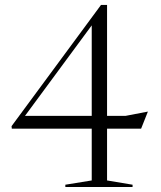

<svg xmlns="http://www.w3.org/2000/svg" viewBox="-20 -744 640 764"><path d="M406 -724.5V-283H480L568.5 -300L541.5 -232H406V-26L507.5 -9V0H240V-9L345 -26V-232H27L26 -242L382 -724.5ZM345 -283V-643L79.5 -283Z"/></svg>

Font: Newsreader 72pt Light
Style: Regular
Weight: 300
Designer: Hugues Gentile
Foundry: Production Type
Version: Version 1.003; ttfautohint (v1.8.3)